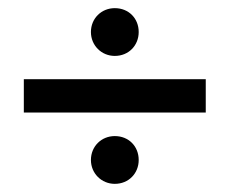

<svg xmlns="http://www.w3.org/2000/svg" viewBox="-20 -547 561 469"><path d="M260.4 -410.4C294.4 -410.4 318.8 -436.1 318.8 -468.8C318.8 -502.1 294.4 -527.1 260.4 -527.1C227.8 -527.1 202.1 -502.1 202.1 -468.8C202.1 -436.1 227.8 -410.4 260.4 -410.4ZM38.2 -272.2H482.6V-353.5H38.2ZM260.4 -97.9C294.4 -97.9 318.8 -123.6 318.8 -156.2C318.8 -189.6 294.4 -214.6 260.4 -214.6C227.8 -214.6 202.1 -189.6 202.1 -156.2C202.1 -123.6 227.8 -97.9 260.4 -97.9Z"/></svg>

Font: Afacad Medium
Style: Regular
Weight: 500
Designer: Kristian Moeller
Foundry: Dicotype
Version: Version 1.000